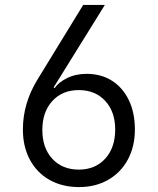

<svg xmlns="http://www.w3.org/2000/svg" viewBox="-20 -750 640 780"><path d="M73 -224Q73 -331 133 -428L318 -730H406L198 -395L202 -392Q217 -415 252 -432.5Q287 -450 332 -450Q391 -450 435 -422Q479 -394 503.5 -343Q528 -292 528 -224Q528 -155 499.5 -102Q471 -49 419.5 -19.5Q368 10 301 10Q233 10 181.5 -19Q130 -48 101.5 -101Q73 -154 73 -224ZM448 -224Q448 -296 407.5 -340Q367 -384 300 -384Q233 -384 192.5 -339.5Q152 -295 152 -222Q152 -149 192.5 -105Q233 -61 300 -61Q367 -61 407.5 -105.5Q448 -150 448 -224Z"/></svg>

Font: JetBrains Mono Semi Light
Style: Regular
Weight: 350
Monospace: yes
Designer: Philipp Nurullin, Konstantin Bulenkov
Foundry: JetBrains
Version: 2.002